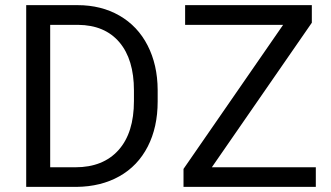

<svg xmlns="http://www.w3.org/2000/svg" viewBox="-20 -731 1294 751"><path d="M82.5 0ZM82.5 0V-710.9H283.2Q376 -710.9 447.3 -669.9Q518.6 -628.9 557.4 -553.2Q596.2 -477.5 596.7 -379.4V-334Q596.7 -233.4 557.9 -157.7Q519 -82 447 -41.5Q375 -1 279.3 0ZM176.3 -633.8V-76.7H274.9Q383.3 -76.7 443.6 -144Q503.9 -211.4 503.9 -335.9V-377.4Q503.9 -498.5 447 -565.7Q390.1 -632.8 285.6 -633.8ZM808.6 -76.7H1215.3V0H697.8V-70.3L1087.4 -633.8H704.1V-710.9H1199.7V-642.1Z"/></svg>

Font: Roboto
Style: Regular
Weight: 400
Designer: Google
Version: Version 2.134; 2016; ttfautohint (v1.6)